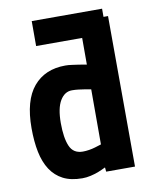

<svg xmlns="http://www.w3.org/2000/svg" viewBox="-84 -803 714 879"><g transform="rotate(-10 273.0 -363.5)"><path d="M124 -738H451V-700H472L474 0H340L338 -20Q320 -11 302 -4Q286 2 266.5 6.5Q247 11 228 11Q175 11 139 -7.5Q103 -26 80.5 -60.5Q58 -95 48 -144Q38 -193 38 -255Q38 -384 91.5 -447.5Q145 -511 240 -511Q254 -511 271 -508.5Q288 -506 303 -504Q321 -501 338 -498V-622H124ZM251 -109Q265 -109 280.5 -111.5Q296 -114 309 -118Q324 -122 338 -127V-383Q325 -385 310 -388Q297 -390 281.5 -392Q266 -394 250 -394Q216 -394 195 -359Q174 -324 174 -255Q174 -186 190.5 -147.5Q207 -109 251 -109Z"/></g></svg>

Font: Panefresco 999wt
Style: Regular
Weight: 900
Version: Version 1.001